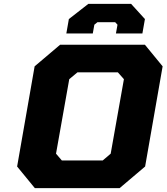

<svg xmlns="http://www.w3.org/2000/svg" viewBox="-20 -967 856 987"><path d="M321 -795 334 -869 434 -947H654L725 -869L712 -795H576L584 -840L572 -853H481L465 -840L457 -795ZM159 0 68 -111 158 -626 289 -737H725L816 -626L726 -111L595 0ZM298 -142H508L549 -177L617 -560L586 -595H378L336 -560L268 -177Z"/></svg>

Font: Tomorrow
Style: Bold Italic
Weight: 700
Italic angle: -10°
Designer: Tony de Marco, Monica Rizzolli
Foundry: Just in Type
Version: Version 2.002